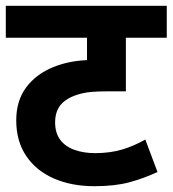

<svg xmlns="http://www.w3.org/2000/svg" viewBox="-20 -642 595 662"><path d="M555 -512H414V-327H346Q293 -327 265 -320.5Q237 -314 217 -303Q192 -289 181 -268.5Q170 -248 170 -221Q170 -183 188 -159.5Q206 -136 237.5 -125Q269 -114 308 -114Q358 -114 399.5 -126Q441 -138 481 -161L523 -49Q476 -27 426 -13.5Q376 0 305 0Q227 0 166 -26.5Q105 -53 70.5 -104Q36 -155 36 -227Q36 -295 70.5 -341Q105 -387 164.5 -411Q224 -435 297 -435H304L280 -430V-512H0V-622H555Z"/></svg>

Font: Noto Sans Devanagari
Style: Regular
Weight: 400
Designer: Jelle Bosma - Monotype Design Team
Foundry: Monotype Imaging Inc.
Version: Version 2.003